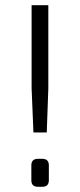

<svg xmlns="http://www.w3.org/2000/svg" viewBox="-20 -715 306 735"><path d="M165 -377 159 -208H108L101 -377V-695H165ZM125 -107H142Q167 -107 167 -82V-25Q167 0 142 0H125Q100 0 100 -25V-82Q100 -107 125 -107Z"/></svg>

Font: Exo 2.0 Light
Style: Regular
Weight: 300
Designer: Natanael Gama
Version: Version 1.001;PS 001.001;hotconv 1.0.70;makeotf.lib2.5.58329